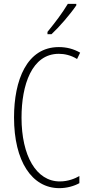

<svg xmlns="http://www.w3.org/2000/svg" viewBox="-20 -969 461 999"><path d="M377 -941V-949H333C302 -898 270 -856 227 -803V-791H248C288 -828 345 -894 377 -941ZM286 -689C315 -689 349 -682 381 -662L397 -695C362 -715 326 -724 286 -724C119 -724 53 -551 53 -358C53 -130 146 10 289 10C328 10 366 -1 393 -16V-53C370 -40 335 -25 291 -25C169 -25 92 -158 92 -357C92 -526 145 -689 286 -689Z"/></svg>

Font: Noto Sans Devanagari UI ExtraCondensed ExtraLight
Style: Regular
Weight: 200
Width: 2
Designer: Jelle Bosma - Monotype Design Team
Foundry: Monotype Imaging Inc.
Version: Version 2.004